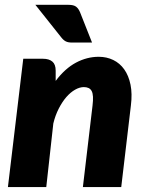

<svg xmlns="http://www.w3.org/2000/svg" viewBox="-20 -756 592 776"><path d="M205 -429Q242.5 -479 287 -502.8Q331.5 -526.5 379 -526.5Q411 -526.5 437.8 -513.5Q464.5 -500.5 482.2 -475.5Q500 -450.5 507.5 -413.8Q515 -377 509 -329.5L470 0H315L354 -329.5Q356.5 -350.5 355.8 -365Q355 -379.5 350.5 -388Q346 -396.5 338 -400.2Q330 -404 319 -404Q302 -404 283.5 -393.5Q265 -383 248.2 -363.8Q231.5 -344.5 217.5 -317.2Q203.5 -290 195.5 -257L167 0H12L74 -518.5H154Q178 -518.5 191.5 -507.2Q205 -496 205 -470.5ZM256.5 -736.5Q278 -736.5 287.8 -728.8Q297.5 -721 303.5 -706.5L352 -584H271Q255 -584 245.8 -588.8Q236.5 -593.5 227.5 -605L123 -736.5Z"/></svg>

Font: Lato ExtraBold
Style: Italic
Weight: 800
Italic angle: -7°
Designer: Lukasz Dziedzic with Adam Twardoch and Botio Nikoltchev
Foundry: tyPoland Lukasz Dziedzic
Version: Version 2.015; 2015-08-06; http://www.latofonts.com/